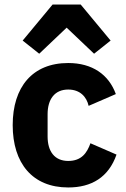

<svg xmlns="http://www.w3.org/2000/svg" viewBox="-20 -815 557 847"><path d="M212 -795 80 -636 153 -578 274 -693 395 -578 468 -636 336 -795ZM281 12C384 12 459 -33 494 -133L379 -183C364 -141 340 -105 281 -105C221 -105 190 -147 190 -213V-311C190 -377 221 -420 281 -420C333 -420 362 -388 371 -348L491 -400C460 -486 387 -537 281 -537C123 -537 36 -431 36 -263C36 -95 123 12 281 12Z"/></svg>

Font: LVC Sans
Style: Bold
Weight: 700
Designer: Mike Abbink, Paul van der Laan, Pieter van Rosmalen
Foundry: Bold Monday
Version: Version 3.0